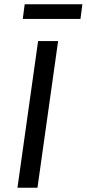

<svg xmlns="http://www.w3.org/2000/svg" viewBox="-20 -882 407 902"><path d="M156 0H62L159 -689H253ZM87 -793 96 -862H367L358 -793Z"/></svg>

Font: Fira Sans
Style: Italic
Weight: 400
Italic angle: -8°
Designer: bBox Type GmbH & Carrois Corporate GbR & Edenspiekermann AG
Foundry: bBox Type GmbH & Carrois Corporate GbR & Edenspiekermann AG
Version: Version 4.301